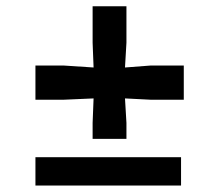

<svg xmlns="http://www.w3.org/2000/svg" viewBox="-20 -576 680 596"><path d="M179 -372.5 270.5 -366.5 267.5 -443.5V-556.5H372.5V-443.5L368 -366.5L446.5 -372.5H550.5V-266.5H446.5L368 -270.5L372.5 -194.5V-145H267.5V-194.5L270.5 -270.5L179 -266.5H90V-372.5ZM542 -88V0H90V-88Z"/></svg>

Font: Merriweather Black
Style: Regular
Weight: 900
Designer: Eben Sorkin
Foundry: Eben Sorkin
Version: Version 2.200;gftools[0.9.31]